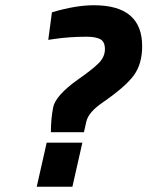

<svg xmlns="http://www.w3.org/2000/svg" viewBox="-20 -712 562 732"><path d="M522 -536Q522 -468 490 -424.5Q458 -381 371 -321Q317 -284 309 -248L300 -208H174Q174 -257 182.5 -302Q191 -347 276 -408Q335 -449 357.5 -472.5Q380 -496 380 -524.5Q380 -553 362.5 -562.5Q345 -572 310 -572Q244 -572 184 -563L164 -560L178 -665Q268 -692 338 -692Q522 -692 522 -536ZM120 0 158 -168H294L256 0Z"/></svg>

Font: Titillium Web
Style: Bold Italic
Weight: 700
Italic angle: -13°
Version: Version 1.002;PS 57.000;hotconv 1.0.70;makeotf.lib2.5.55311